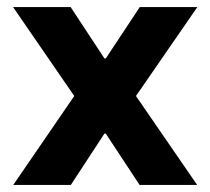

<svg xmlns="http://www.w3.org/2000/svg" viewBox="-20 -524 596 544"><path d="M190.4 -252 17.1 -503.9H180.2L277.8 -355.5L270 -358.4H285.6L277.8 -355.5L376 -503.9H539.1L365.2 -252L538.6 0H375.5L277.8 -148.4L285.6 -145.5H270L277.8 -148.4L180.7 0H17.6Z"/></svg>

Font: Wanted Sans Std Variable
Style: Regular
Weight: 400
Designer: Original Design by Kil Hyung-jin and Kang Hanbin, Wanted Lab, Inc;
Foundry: Wanted Lab, Inc.
Version: Version 1.003;Glyphs 3.2 (3227)